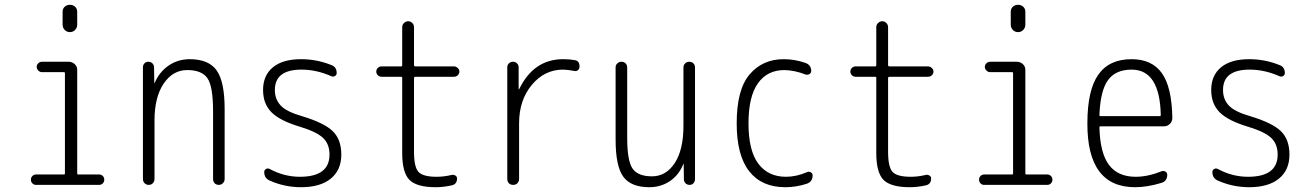

<svg xmlns="http://www.w3.org/2000/svg" viewBox="-20 -780 5540 810"><path d="M131.8 0Q123 0 116.7 -6.3Q110.4 -12.7 110.4 -22Q110.4 -31.2 116.7 -37.6Q123 -43.9 131.8 -43.9H250Q253.9 -43.9 253.9 -48.8V-470.7Q253.9 -475.6 250 -475.6H157.2Q148.4 -475.6 141.6 -482.4Q134.8 -489.3 134.8 -498Q134.8 -506.8 141.6 -513.2Q148.4 -519.5 157.2 -519.5H269.5Q284.2 -519.5 294.9 -509.8Q305.7 -500 305.7 -485.4V-48.8Q305.7 -43.9 309.6 -43.9H398.4Q407.2 -43.9 413.6 -37.6Q419.9 -31.2 419.9 -22Q419.9 -12.7 413.6 -6.3Q407.2 0 398.4 0ZM244.1 -730.5Q244.1 -743.2 252.9 -751.5Q261.7 -759.8 274.9 -759.8Q288.1 -759.8 296.9 -751.5Q305.7 -743.2 305.7 -730.5V-675.8Q305.7 -663.1 296.9 -653.8Q288.1 -644.5 274.9 -644.5Q261.7 -644.5 252.9 -653.8Q244.1 -663.1 244.1 -675.8Z M607.4 0Q597.7 0 590.3 -6.8Q583 -13.7 583 -25.4V-496.1Q583 -505.9 589.4 -512.7Q595.7 -519.5 606 -519.5Q616.2 -519.5 623 -512.7Q629.9 -505.9 629.9 -496.1L630.9 -430.7Q630.9 -429.7 631.8 -429.7Q632.8 -429.7 632.8 -430.7Q652.3 -476.6 691.4 -503.4Q730.5 -530.3 780.3 -530.3Q860.4 -530.3 894 -482.9Q927.7 -435.5 927.7 -320.3V-24.4Q927.7 -14.6 920.4 -7.3Q913.1 0 902.8 0Q892.6 0 885.7 -6.8Q878.9 -13.7 878.9 -24.4V-310.5Q878.9 -416 855 -450.2Q831.1 -484.4 770 -484.4Q709 -484.4 670.4 -427.2Q631.8 -370.1 631.8 -271.5V-25.4Q631.8 -14.6 625 -7.3Q618.2 0 607.4 0Z M1246.1 -245.1Q1161.1 -270.5 1125.5 -306.2Q1089.8 -341.8 1089.8 -400.4Q1089.8 -461.9 1131.3 -496.1Q1172.9 -530.3 1250 -530.3Q1316.4 -530.3 1377 -505.9Q1400.4 -498 1400.4 -471.7Q1400.4 -463.9 1393.6 -459.5Q1386.7 -455.1 1378.9 -458Q1315.4 -486.3 1252 -486.3Q1139.6 -486.3 1139.6 -400.4Q1139.6 -361.3 1164.1 -335Q1188.5 -308.6 1253.9 -290Q1347.7 -261.7 1383.8 -226.6Q1419.9 -191.4 1419.9 -127.9Q1419.9 -62.5 1375.5 -26.4Q1331.1 9.8 1250 9.8Q1181.6 9.8 1119.1 -17.6Q1094.7 -27.3 1094.7 -54.7Q1094.7 -62.5 1102.1 -66.9Q1109.4 -71.3 1117.2 -67.4Q1178.7 -34.2 1245.1 -34.2Q1370.1 -34.2 1370.1 -127.9Q1370.1 -171.9 1343.3 -197.8Q1316.4 -223.6 1246.1 -245.1Z M1589.8 -456.1Q1581.1 -456.1 1574.2 -462.4Q1567.4 -468.8 1567.4 -478Q1567.4 -487.3 1574.2 -493.7Q1581.1 -500 1589.8 -500H1672.9Q1676.8 -500 1676.8 -504.9V-665Q1676.8 -675.8 1684.6 -683.1Q1692.4 -690.4 1702.1 -690.4Q1711.9 -690.4 1719.2 -683.1Q1726.6 -675.8 1726.6 -665V-504.9Q1726.6 -500 1732.4 -500H1894.5Q1903.3 -500 1910.6 -493.7Q1918 -487.3 1918 -478Q1918 -468.8 1911.1 -462.4Q1904.3 -456.1 1894.5 -456.1H1732.4Q1727.5 -456.1 1726.6 -451.2V-139.6Q1726.6 -75.2 1745.6 -54.7Q1764.6 -34.2 1822.3 -34.2Q1852.5 -34.2 1885.7 -42Q1893.6 -43.9 1900.9 -39.6Q1908.2 -35.2 1908.2 -27.3Q1908.2 -2.9 1885.7 2Q1850.6 9.8 1818.4 9.8Q1738.3 9.8 1707.5 -21Q1676.8 -51.8 1676.8 -134.8V-451.2Q1676.8 -456.1 1672.9 -456.1Z M2120.1 -25.4V-496.1Q2120.1 -505.9 2127 -512.7Q2133.8 -519.5 2144 -519.5Q2154.3 -519.5 2161.1 -512.7Q2168 -505.9 2168 -496.1V-403.3H2168.9H2169.9Q2231.4 -530.3 2355.5 -530.3Q2383.8 -530.3 2404.3 -526.4Q2425.8 -523.4 2424.8 -498Q2424.8 -490.2 2418.5 -484.4Q2412.1 -478.5 2404.3 -480.5Q2372.1 -486.3 2355.5 -486.3Q2277.3 -486.3 2223.6 -421.9Q2169.9 -357.4 2169.9 -259.8V-25.4Q2169.9 -14.6 2163.1 -7.3Q2156.2 0 2145 0Q2133.8 0 2127 -6.8Q2120.1 -13.7 2120.1 -25.4Z M2719.7 9.8Q2641.6 9.8 2609.4 -34.7Q2577.1 -79.1 2577.1 -190.4V-496.1Q2577.1 -505.9 2584.5 -512.7Q2591.8 -519.5 2602.1 -519.5Q2612.3 -519.5 2619.1 -512.7Q2626 -505.9 2626 -496.1V-199.2Q2626 -100.6 2648.9 -68.4Q2671.9 -36.1 2730.5 -36.1Q2790 -36.1 2826.7 -92.3Q2863.3 -148.4 2863.3 -249V-495.1Q2863.3 -505.9 2870.6 -512.7Q2877.9 -519.5 2888.2 -519.5Q2898.4 -519.5 2905.3 -512.7Q2912.1 -505.9 2912.1 -495.1V-24.4Q2912.1 -14.6 2905.8 -7.3Q2899.4 0 2889.2 0Q2878.9 0 2872.1 -6.8Q2865.2 -13.7 2865.2 -24.4L2864.3 -87.9Q2864.3 -88.9 2863.3 -88.9Q2862.3 -88.9 2862.3 -86.9Q2843.8 -41 2805.7 -15.6Q2767.6 9.8 2719.7 9.8Z M3293 9.8Q3193.4 9.8 3140.6 -57.6Q3087.9 -125 3087.9 -259.8Q3087.9 -402.3 3142.6 -466.3Q3197.3 -530.3 3286.1 -530.3Q3333 -530.3 3377.9 -514.6Q3402.3 -505.9 3402.3 -480.5Q3402.3 -471.7 3394.5 -467.3Q3386.7 -462.9 3377.9 -465.8Q3333 -483.4 3289.1 -484.4Q3216.8 -484.4 3177.2 -428.2Q3137.7 -372.1 3137.7 -259.8Q3137.7 -144.5 3179.2 -89.4Q3220.7 -34.2 3295.9 -34.2Q3338.9 -34.2 3384.8 -53.7Q3392.6 -57.6 3400.4 -53.2Q3408.2 -48.8 3408.2 -40Q3408.2 -13.7 3383.8 -4.9Q3338.9 9.8 3293 9.8Z M3589.8 -456.1Q3581.1 -456.1 3574.2 -462.4Q3567.4 -468.8 3567.4 -478Q3567.4 -487.3 3574.2 -493.7Q3581.1 -500 3589.8 -500H3672.9Q3676.8 -500 3676.8 -504.9V-665Q3676.8 -675.8 3684.6 -683.1Q3692.4 -690.4 3702.1 -690.4Q3711.9 -690.4 3719.2 -683.1Q3726.6 -675.8 3726.6 -665V-504.9Q3726.6 -500 3732.4 -500H3894.5Q3903.3 -500 3910.6 -493.7Q3918 -487.3 3918 -478Q3918 -468.8 3911.1 -462.4Q3904.3 -456.1 3894.5 -456.1H3732.4Q3727.5 -456.1 3726.6 -451.2V-139.6Q3726.6 -75.2 3745.6 -54.7Q3764.6 -34.2 3822.3 -34.2Q3852.5 -34.2 3885.7 -42Q3893.6 -43.9 3900.9 -39.6Q3908.2 -35.2 3908.2 -27.3Q3908.2 -2.9 3885.7 2Q3850.6 9.8 3818.4 9.8Q3738.3 9.8 3707.5 -21Q3676.8 -51.8 3676.8 -134.8V-451.2Q3676.8 -456.1 3672.9 -456.1Z M4131.8 0Q4123 0 4116.7 -6.3Q4110.4 -12.7 4110.4 -22Q4110.4 -31.2 4116.7 -37.6Q4123 -43.9 4131.8 -43.9H4250Q4253.9 -43.9 4253.9 -48.8V-470.7Q4253.9 -475.6 4250 -475.6H4157.2Q4148.4 -475.6 4141.6 -482.4Q4134.8 -489.3 4134.8 -498Q4134.8 -506.8 4141.6 -513.2Q4148.4 -519.5 4157.2 -519.5H4269.5Q4284.2 -519.5 4294.9 -509.8Q4305.7 -500 4305.7 -485.4V-48.8Q4305.7 -43.9 4309.6 -43.9H4398.4Q4407.2 -43.9 4413.6 -37.6Q4419.9 -31.2 4419.9 -22Q4419.9 -12.7 4413.6 -6.3Q4407.2 0 4398.4 0ZM4244.1 -730.5Q4244.1 -743.2 4252.9 -751.5Q4261.7 -759.8 4274.9 -759.8Q4288.1 -759.8 4296.9 -751.5Q4305.7 -743.2 4305.7 -730.5V-675.8Q4305.7 -663.1 4296.9 -653.8Q4288.1 -644.5 4274.9 -644.5Q4261.7 -644.5 4252.9 -653.8Q4244.1 -663.1 4244.1 -675.8Z M4753.9 -486.3Q4686.5 -486.3 4654.3 -441.9Q4622.1 -397.5 4618.2 -294.9Q4618.2 -290 4623 -290H4872.1Q4877 -290 4877 -294.9Q4873 -486.3 4753.9 -486.3ZM4768.6 9.8Q4566.4 9.8 4567.4 -259.8Q4567.4 -399.4 4613.3 -464.8Q4659.2 -530.3 4753.9 -530.3Q4839.8 -530.3 4881.8 -471.2Q4923.8 -412.1 4925.8 -282.2Q4925.8 -267.6 4915.5 -257.3Q4905.3 -247.1 4889.6 -247.1H4623Q4618.2 -247.1 4618.2 -242.2Q4621.1 -133.8 4658.7 -84Q4696.3 -34.2 4771.5 -34.2Q4822.3 -34.2 4880.9 -57.6Q4888.7 -60.5 4896.5 -56.2Q4904.3 -51.8 4904.3 -43Q4904.3 -16.6 4880.9 -8.8Q4820.3 9.8 4768.6 9.8Z M5246.1 -245.1Q5161.1 -270.5 5125.5 -306.2Q5089.8 -341.8 5089.8 -400.4Q5089.8 -461.9 5131.3 -496.1Q5172.9 -530.3 5250 -530.3Q5316.4 -530.3 5377 -505.9Q5400.4 -498 5400.4 -471.7Q5400.4 -463.9 5393.6 -459.5Q5386.7 -455.1 5378.9 -458Q5315.4 -486.3 5252 -486.3Q5139.6 -486.3 5139.6 -400.4Q5139.6 -361.3 5164.1 -335Q5188.5 -308.6 5253.9 -290Q5347.7 -261.7 5383.8 -226.6Q5419.9 -191.4 5419.9 -127.9Q5419.9 -62.5 5375.5 -26.4Q5331.1 9.8 5250 9.8Q5181.6 9.8 5119.1 -17.6Q5094.7 -27.3 5094.7 -54.7Q5094.7 -62.5 5102.1 -66.9Q5109.4 -71.3 5117.2 -67.4Q5178.7 -34.2 5245.1 -34.2Q5370.1 -34.2 5370.1 -127.9Q5370.1 -171.9 5343.3 -197.8Q5316.4 -223.6 5246.1 -245.1Z"/></svg>

Font: Rounded-L Mgen+ 1m light
Style: Regular
Weight: 200
Designer: [Source Han Sans]
Ryoko NISHIZUKA  (kana & ideographs); Paul D. Hunt (Latin, Greek & Cyrillic); Wenlong ZHANG  (bopomofo
Version: Version 1.059.20150602